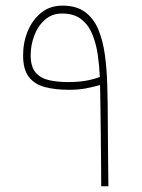

<svg xmlns="http://www.w3.org/2000/svg" viewBox="-20 -646 493 666"><path d="M219.7 -334.5Q172.4 -334.5 136.5 -343.8Q100.6 -353 80.3 -378.9Q60.1 -404.8 60.1 -454.1Q60.1 -499 76.4 -538.3Q92.8 -577.6 123.3 -602.1Q153.8 -626.5 196.8 -626.5Q244.6 -626.5 274.7 -604.5Q304.7 -582.5 320.8 -544.2Q336.9 -505.9 343.8 -456.1Q350.6 -406.2 352.1 -350.1Q353 -326.2 353.5 -283.4Q354 -240.7 354.2 -189.7Q354.5 -138.7 355 -88.6Q355.5 -38.6 356 0H331.1Q331.1 -36.6 330.6 -84.5Q330.1 -132.3 329.6 -182.1Q329.1 -231.9 328.4 -276.4Q327.6 -320.8 327.1 -351.1Q303.7 -344.2 277.8 -339.4Q252 -334.5 219.7 -334.5ZM215.3 -361.3Q249.5 -361.3 276.1 -365.7Q302.7 -370.1 326.2 -378.9Q324.7 -417.5 319.1 -456.3Q313.5 -495.1 300 -527.6Q286.6 -560.1 261.5 -579.6Q236.3 -599.1 195.8 -599.1Q160.2 -599.1 135.7 -577.4Q111.3 -555.7 98.9 -522.5Q86.4 -489.3 86.4 -454.1Q86.4 -414.1 104 -394Q121.6 -374 150.9 -367.7Q180.2 -361.3 215.3 -361.3Z"/></svg>

Font: Vazirmatn RD FD Thin
Style: Regular
Weight: 100
Designer: Saber Rastikerdar
Foundry: Saber Rastikerdar
Version: Version 33.003